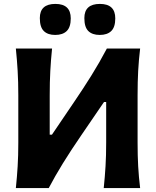

<svg xmlns="http://www.w3.org/2000/svg" viewBox="-20 -961 797 981"><path d="M61 0Q67 -57.5 70.2 -111.5Q73.5 -165.5 73.5 -232.5V-474.5Q73.5 -543.5 70.2 -598.8Q67 -654 61 -713H246Q240 -654 237 -598.2Q234 -542.5 234 -473.5V-273H245.5L361 -443.5Q405 -508 446.2 -574Q487.5 -640 526 -713H696Q689 -654 686 -598.8Q683 -543.5 683 -474.5V-232.5Q683 -165.5 686 -111.5Q689 -57.5 696 0H510Q516 -57.5 519.2 -111.8Q522.5 -166 522.5 -233.5V-440H511.5L395 -269.5Q341.5 -191.5 301.2 -126.2Q261 -61 229 0ZM489.5 -782.5Q451.5 -782.5 431.2 -802.5Q411 -822.5 411 -868.5Q411 -941 490.5 -941Q569 -941 569 -867Q569 -822.5 548.5 -802.5Q528 -782.5 489.5 -782.5ZM262 -782.5Q224 -782.5 203.8 -802.5Q183.5 -822.5 183.5 -868.5Q183.5 -941 263 -941Q341.5 -941 341.5 -867Q341.5 -822.5 321 -802.5Q300.5 -782.5 262 -782.5Z"/></svg>

Font: Commissioner Flair
Style: Bold
Weight: 700
Designer: Kostas Bartsokas
Foundry: Kostas Bartsokas
Version: Version 1.000; ttfautohint (v1.8.3)